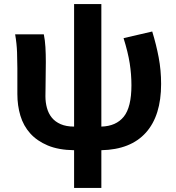

<svg xmlns="http://www.w3.org/2000/svg" viewBox="-20 -730 873 951"><path d="M66 -393Q66 -426 64.5 -470Q63 -514 55 -560H197Q203 -531 205 -496.5Q207 -462 207 -423Q207 -405 206.5 -381.5Q206 -358 206 -335Q206 -312 205.5 -290Q205 -268 205 -253Q205 -223 212.5 -195.5Q220 -168 236.5 -147.5Q253 -127 280.5 -115Q308 -103 347 -103V-710H482V-103Q555 -105 593 -152Q631 -199 631 -308Q631 -362 622.5 -416.5Q614 -471 592 -541L734 -574Q754 -509 766 -445.5Q778 -382 778 -314Q778 -157 702.5 -73Q627 11 482 14V201H347V14Q270 13 216.5 -9.5Q163 -32 129.5 -69.5Q96 -107 81 -157Q66 -207 66 -264Z"/></svg>

Font: Kinto Sans
Style: Bold
Weight: 700
Designer: Authors: Ryoko NISHIZUKA  (kana & ideographs); Paul D. Hunt (Latin, Greek & Cyrillic); Wenlong ZHANG  (bopomofo); Sandol
Foundry: Adobe Systems Incorporated, ookami Inc.
Version: Version 0.001